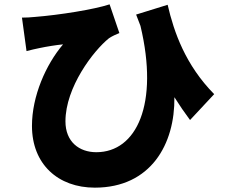

<svg xmlns="http://www.w3.org/2000/svg" viewBox="-20 -798 1040 883"><path d="M965 -365C833 -499 780 -650 751 -776L606 -731C613 -713 619 -696 626 -679C712 -319 608 -98 423 -98C344 -98 281 -146 281 -240C281 -397 410 -565 481 -622C496 -632 514 -640 529 -646L484 -778C415 -755 254 -729 139 -720C120 -718 100 -717 81 -717L102 -563C126 -569 141 -573 162 -577C195 -584 239 -591 270 -594C191 -501 127 -356 127 -219C127 -43 247 65 416 65C674 65 785 -136 782 -351C806 -313 830 -278 854 -246Z"/></svg>

Font: Noto Sans CJK JP Black
Style: Regular
Weight: 900
Designer: Ryoko NISHIZUKA (kana & ideographs); Paul D. Hunt (Latin, Greek & Cyrillic); Wenlong ZHANG (bopomofo); Sandoll Communica
Foundry: Adobe Systems Incorporated
Version: Version 1.004;PS 1.004;hotconv 1.0.82;makeotf.lib2.5.63406